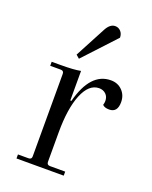

<svg xmlns="http://www.w3.org/2000/svg" viewBox="-128 -735 638 806"><g transform="rotate(20 191.5 -332.0)"><path d="M149 -483 134 -496 205 -630Q222 -664 246 -664Q261 -664 271 -653Q281 -642 281 -625ZM46 0V-18H93Q107 -18 107 -31V-400Q107 -414 93 -414H46V-432H85Q145 -432 175 -438V-306H180Q216 -444 307 -444Q338 -444 358 -423.5Q378 -403 378 -372Q378 -326 341 -326Q320 -326 311 -336Q314 -345 314 -354Q314 -373 302 -384.5Q290 -396 271 -396Q226 -395 200.5 -332.5Q175 -270 175 -164V-32Q175 -18 189 -18H257V0Z"/></g></svg>

Font: Arapey Thin
Style: Regular
Weight: 100
Designer: Eduardo Rodriguez Tunni
Foundry: Eduardo Rodriguez Tunni
Version: Version 4.000;hotconv 1.0.109;makeotfexe 2.5.65596